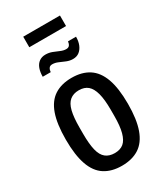

<svg xmlns="http://www.w3.org/2000/svg" viewBox="-215 -945 888 1041"><g transform="rotate(-30 229.0 -425.0)"><path d="M229 12Q165 12 121.5 -16Q78 -44 56.5 -105Q35 -166 35 -263Q35 -361 56.5 -421.5Q78 -482 121.5 -510Q165 -538 229 -538Q293 -538 336.5 -510Q380 -482 402 -421.5Q424 -361 424 -263Q424 -166 402 -105Q380 -44 336.5 -16Q293 12 229 12ZM229 -67Q264 -67 285 -84.5Q306 -102 316.5 -141Q327 -180 327 -243V-283Q327 -346 316.5 -385Q306 -424 285 -442Q264 -460 229 -460Q195 -460 173 -442Q151 -424 141.5 -385Q132 -346 132 -283V-243Q132 -180 141.5 -141Q151 -102 173 -84.5Q195 -67 229 -67ZM97 -621Q97 -650 105 -672Q113 -694 129.5 -706Q146 -718 169 -718Q191 -718 210.5 -710.5Q230 -703 248 -695Q266 -687 283 -687Q297 -687 303.5 -695.5Q310 -704 312 -719H362Q362 -690 353 -668.5Q344 -647 328 -634.5Q312 -622 288 -622Q268 -622 248.5 -630Q229 -638 211 -646Q193 -654 175 -654Q161 -654 154.5 -645Q148 -636 147 -621ZM114 -796V-862H344V-796Z"/></g></svg>

Font: Archivo Condensed Medium
Style: Regular
Weight: 500
Width: 3
Designer: Hector Gatti
Foundry: Omnibus-Type
Version: Version 2.001